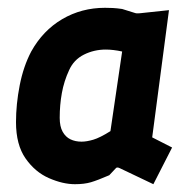

<svg xmlns="http://www.w3.org/2000/svg" viewBox="-20 -827 489 492"><path d="M172 -355Q141 -355 105.5 -370.5Q70 -386 45.5 -421Q21 -456 21 -514Q21 -560 30.5 -608.5Q40 -657 60 -695Q90 -749 139.5 -778Q189 -807 249 -807Q259 -807 269 -806.5Q279 -806 293 -804L325 -794Q330 -792 338 -793L413 -801L370 -475L421 -449L373 -355L287 -396Q279 -400 276 -395L260 -378Q230 -365 213 -360Q196 -355 172 -355ZM189 -464Q202 -464 219 -469Q236 -474 263 -491L293 -695Q270 -700 251 -700Q221 -700 195 -687Q169 -674 157 -647Q144 -619 138.5 -588.5Q133 -558 133 -525Q133 -503 140.5 -489.5Q148 -476 160.5 -470Q173 -464 189 -464Z"/></svg>

Font: Finlandica SemiBold
Style: Italic
Weight: 600
Italic angle: -8°
Designer: Niklas Ekholm, Juho Hiilivirta, Jaakko Suomalainen
Foundry: Helsinki Type Studio
Version: Version 1.063